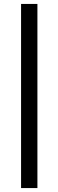

<svg xmlns="http://www.w3.org/2000/svg" viewBox="-20 -802 297 975"><path d="M87 153V-782H170V153Z"/></svg>

Font: Montserrat Alternates
Style: Regular
Weight: 400
Designer: Julieta Ulanovsky
Foundry: Julieta Ulanovsky
Version: Version 2.001